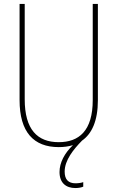

<svg xmlns="http://www.w3.org/2000/svg" viewBox="-20 -734 594 971"><path d="M307 134C307 76 352 21 395 -23C444 -57 475 -122 475 -227V-714H449V-228C449 -72 379 -15 277 -15C169 -15 105 -79 105 -232V-714H79V-228C79 -66 150 10 277 10C302 10 326 7 349 0C306 41 281 89 281 136C281 192 315 217 361 217C378 217 392 214 401 210V187C394 190 378 193 362 193C325 193 307 173 307 134Z"/></svg>

Font: Noto Sans Lao UI Cond Thin
Style: Regular
Weight: 100
Width: 3
Designer: Monotype Design Team
Foundry: Monotype Imaging Inc.
Version: Version 2.000